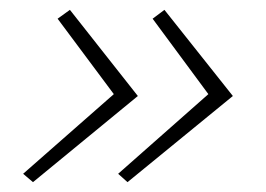

<svg xmlns="http://www.w3.org/2000/svg" viewBox="-20 -406 541 390"><path d="M239 -36 220 -53 408 -219 409 -207 290 -368 314 -386 453 -211ZM47 -36 27 -53 216 -219 217 -207 97 -368 122 -386 260 -211Z"/></svg>

Font: Ysabeau Infant ExtraLight
Style: Italic
Weight: 250
Italic angle: -12°
Designer: Christian Thalmann (Catharsis Fonts)
Version: Version 2.001;gftools[0.9.30]; featfreeze: ss01,ss02,lnum